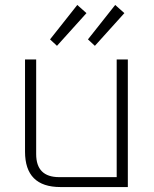

<svg xmlns="http://www.w3.org/2000/svg" viewBox="-20 -755 621 775"><path d="M81 -143V-515H126V-133Q126 -40 219 -40H451V-515H496V0H224Q81 0 81 -143ZM182 -596 292 -735 329 -702 210 -570ZM335 -596 445 -735 482 -702 363 -570Z"/></svg>

Font: Oxanium ExtraLight
Style: Regular
Weight: 200
Designer: Severin Meyer
Version: Version 2.000